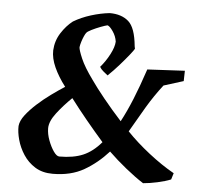

<svg xmlns="http://www.w3.org/2000/svg" viewBox="-50 -706 812 777"><g transform="rotate(5 356.5 -318.0)"><path d="M191 13Q149 13 119.5 -5.5Q90 -24 71.5 -52.5Q53 -81 44.5 -112Q36 -143 37 -168Q39 -189 57 -212.5Q75 -236 101.5 -260Q128 -284 157 -305Q186 -326 211 -342Q182 -380 165.5 -416.5Q149 -453 150 -485Q152 -524 172.5 -556Q193 -588 219 -608Q251 -627 289.5 -639Q328 -651 365 -655Q413 -655 441.5 -630Q470 -605 477 -530Q478 -525 479 -520Q476 -514 460.5 -494.5Q445 -475 423 -450Q401 -425 378 -403Q369 -410 359.5 -418Q350 -426 345 -435Q366 -459 382 -489.5Q398 -520 399 -542Q396 -564 382.5 -583.5Q369 -603 360 -605Q351 -603 332.5 -596Q314 -589 297 -580.5Q280 -572 277 -567Q274 -564 269 -553Q264 -542 260 -529Q256 -516 255 -507Q255 -496 269.5 -462Q284 -428 319 -380Q339 -351 373 -309Q407 -267 447 -223Q469 -264 490.5 -316.5Q512 -369 536 -441L688 -449L687 -407L607 -382Q572 -337 542 -286.5Q512 -236 483 -185Q523 -143 576 -101.5Q629 -60 679 -32L671 -6Q649 3 617 10Q585 17 559 19Q526 -2 487 -33.5Q448 -65 415 -97Q371 -48 318 -17.5Q265 13 191 13ZM212 -59Q269 -59 308 -75.5Q347 -92 381 -132Q345 -173 310 -215.5Q275 -258 244 -299Q210 -266 183.5 -231.5Q157 -197 157 -169Q157 -146 166.5 -120.5Q176 -95 188.5 -77Q201 -59 212 -59Z"/></g></svg>

Font: Labrada SemiBold
Style: Italic
Weight: 600
Italic angle: -7°
Designer: Mercedes Jáuregui
Foundry: Omnibus-Type Team
Version: Version 1.000; ttfautohint (v1.8.4.7-5d5b)